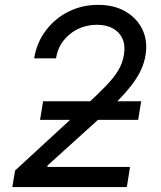

<svg xmlns="http://www.w3.org/2000/svg" viewBox="-20 -757 650 777"><path d="M29.8 0 41 -66.9 325.7 -329.1Q374 -373.5 406.7 -407.2Q439.5 -440.9 457.8 -470.9Q476.1 -501 481.4 -534.7Q487.8 -573.2 475.6 -600.3Q463.4 -627.4 436.8 -642.1Q410.2 -656.7 372.1 -656.7Q331.1 -656.7 295.9 -639.9Q260.7 -623 237.1 -592.8Q213.4 -562.5 206.5 -521H118.2Q128.9 -585.4 165.8 -634Q202.6 -682.6 257.3 -710Q312 -737.3 377 -737.3Q442.4 -737.3 488.8 -710Q535.2 -682.6 556.9 -636.5Q578.6 -590.3 568.8 -533.2Q564 -503.4 551 -474.9Q538.1 -446.3 514.4 -415Q490.7 -383.8 452.9 -345.2Q415 -306.6 359.9 -256.8L172.4 -87.4L171.4 -81.5H506.3L493.2 0ZM142.1 -272 154.3 -347.2H551.3L539.1 -272Z"/></svg>

Font: Inter
Style: Italic
Weight: 400
Italic angle: -9.3988°
Designer: Rasmus Andersson
Foundry: rsms
Version: Version 4.001;git-66647c0bb